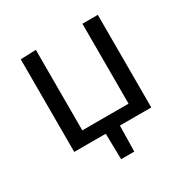

<svg xmlns="http://www.w3.org/2000/svg" viewBox="-148 -626 867 891"><g transform="rotate(-30 285.0 -180.5)"><path d="M78.6 0Q78.6 -55.3 78.6 -106.4Q78.6 -157.6 78.6 -218.8V-268.8Q78.6 -313.3 78.6 -351.1Q78.6 -389 78.6 -424.2Q78.6 -459.5 78.6 -496.2L161.1 -499.3Q161.1 -462.5 161.1 -426.6Q161.1 -390.7 161.1 -352.4Q161.1 -314.1 161.1 -268.8V-218.8Q161.1 -178.3 161.1 -144.5Q161.1 -110.6 161.1 -79.2Q161.1 -47.7 161.1 -13.2L108.8 -67.9H461.6L408.9 -13.2Q408.9 -47.7 408.9 -79.2Q408.9 -110.6 408.9 -144.5Q408.9 -178.3 408.9 -218.8V-268.8Q408.9 -313.3 408.9 -351.1Q408.9 -389 408.9 -424.2Q408.9 -459.5 408.9 -496.2H491.4Q491.4 -459.5 491.4 -424.2Q491.4 -389 491.4 -351.1Q491.4 -313.3 491.4 -268.8V-218.8Q491.4 -157.6 491.4 -106.4Q491.4 -55.3 491.4 0ZM250.2 138Q249.4 100 248.7 62.2Q248 24.3 247.2 -13.4H323.5Q322.8 24.5 322.1 62.3Q321.4 100.1 320.6 138Z"/></g></svg>

Font: Commissioner Thin
Style: Regular
Weight: 100
Designer: Kostas Bartsokas
Foundry: Kostas Bartsokas
Version: Version 1.001;gftools[0.9.23]